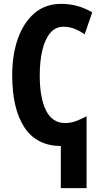

<svg xmlns="http://www.w3.org/2000/svg" viewBox="-20 -744 521 991"><path d="M295.9 -724.1Q381.8 -724.1 456.1 -680.2L417 -566.9Q393.1 -584 365.5 -595Q337.9 -606 307.1 -606Q266.1 -606 239 -573.5Q211.9 -541 198.5 -484.4Q185.1 -427.7 185.1 -355Q185.1 -238.8 217.5 -173.8Q250 -108.9 315.9 -108.9Q344.7 -108.9 372.1 -118.9Q399.4 -128.9 426.8 -144V227.1H293.9V9.8Q167.5 8.3 105.2 -87.6Q43 -183.6 43 -356Q43 -461.9 72.5 -545.2Q102.1 -628.4 158.4 -676.3Q214.8 -724.1 295.9 -724.1Z"/></svg>

Font: Open Sans Condensed
Style: Bold
Weight: 700
Width: 3
Designer: Monotype Design Team
Foundry: Monotype Imaging Inc.
Version: Version 3.003; ttfautohint (v1.8.4)